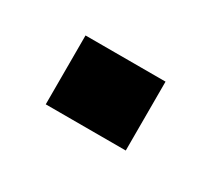

<svg xmlns="http://www.w3.org/2000/svg" viewBox="-39 -433 276 239"><g transform="rotate(30 99.0 -313.5)"><path d="M34 -264V-363H149V-264Z"/></g></svg>

Font: Foldit Medium
Style: Regular
Weight: 500
Version: Version 1.003